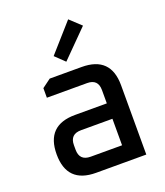

<svg xmlns="http://www.w3.org/2000/svg" viewBox="-141 -864 825 960"><g transform="rotate(-20 272.0 -384.5)"><path d="M204 0Q50 0 50 -154Q50 -308 204 -308H373V-379Q373 -437 315 -437H101V-488L147 -522H317Q471 -522 471 -369V0ZM147 -144Q147 -85 206 -85H373V-226H206Q147 -226 147 -168ZM204 -621 335 -769 394 -714 254 -573Z"/></g></svg>

Font: Oxanium Medium
Style: Regular
Weight: 500
Designer: Severin Meyer
Version: Version 1.001